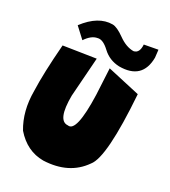

<svg xmlns="http://www.w3.org/2000/svg" viewBox="-170 -764 753 852"><g transform="rotate(30 206.5 -338.0)"><path d="M169.4 -507.8 155.3 -310.1Q154.3 -183.1 206.1 -187.5Q253.9 -178.2 247.6 -367.7L240.7 -499.5L405.8 -462.4Q427.7 -149.9 379.9 -92.3Q317.9 -2.9 189.9 2.4Q106.4 2.4 45.9 -67.4Q0.5 -142.6 0.5 -244.6Q-2.9 -334 8.8 -482.9ZM386.7 -679.2 391.1 -641.1Q390.1 -527.8 272.5 -527.8Q222.2 -529.8 186.8 -563Q151.4 -596.2 127 -588.9Q97.7 -584 73.2 -546.9L22 -594.2Q83 -674.8 154.8 -674.8Q177.2 -674.8 216.6 -646.5Q255.9 -618.2 293.5 -618.2Q321.8 -623.5 318.8 -666.5Z"/></g></svg>

Font: Lapsus Pro (theguybrush.com)
Style: Bold
Weight: 700
Designer: Jose Roses
Version: Version 1.00 February 9, 2018, initial release